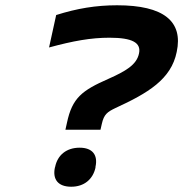

<svg xmlns="http://www.w3.org/2000/svg" viewBox="-20 -699 695 728"><path d="M189 -66 188 -63C179 -19 200 9 250 9C299 9 332 -19 342 -63V-66C352 -111 331 -139 282 -139C232 -139 198 -111 189 -66ZM166 -519C258 -544 325 -556 395 -556C482 -556 516 -537 507 -496C498 -453 456 -429 391 -400C291 -356 254 -328 234 -234L228 -207H361L366 -229C374 -266 388 -275 417 -289C541 -346 629 -398 650 -502C675 -618 601 -679 424 -679C344 -679 272 -667 193 -642Z"/></svg>

Font: LT Wave Mono Bold
Style: Italic
Weight: 700
Designer: Daniel Lyons
Version: Version 2.5 (Glyphs App)